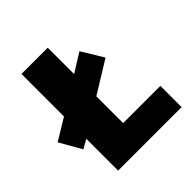

<svg xmlns="http://www.w3.org/2000/svg" viewBox="-204 -859 1003 1003"><g transform="rotate(-45 297.5 -357.0)"><path d="M104 0H573V-157H298V-355L475 -464L402 -584L298 -519V-714H104V-400L-15 -328L54 -207L104 -235Z"/></g></svg>

Font: Noto Sans UI Black
Style: Regular
Weight: 900
Designer: Monotype Design Team
Foundry: Monotype Imaging Inc.
Version: Version 1.901